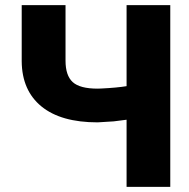

<svg xmlns="http://www.w3.org/2000/svg" viewBox="-20 -731 739 751"><path d="M646 -710.9V0H475.1V-262.7L424.8 -256.3L361.8 -252.4Q218.3 -252.4 142.1 -314.7Q65.9 -377 64.9 -491.2V-710.9H236.3V-493.7Q236.3 -435.5 264.4 -409.9Q292.5 -384.3 361.8 -384.3L376.5 -384.8Q436.5 -387.7 475.1 -394V-710.9Z"/></svg>

Font: Roboto
Style: Regular
Weight: 900
Designer: Google
Version: Version 2.001171; 2014